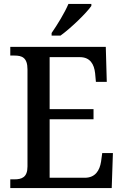

<svg xmlns="http://www.w3.org/2000/svg" viewBox="-20 -951 626 971"><path d="M241 -784V-771H286C339 -809 418 -886 442 -921V-931H326C307 -886 270 -826 241 -784ZM32 0H545L551 -177H497L491 -133C484 -89 462 -52 409 -52H231V-348H453V-399H231V-662H384C436 -662 456 -626 461 -581L465 -537H520L515 -714H32V-670H53C90 -670 119 -661 119 -600V-109C119 -54 90 -44 53 -44H32Z"/></svg>

Font: Noto Serif Armenian SemiCondensed Medium
Style: Regular
Weight: 500
Width: 4
Designer: Monotype Design Team
Foundry: Monotype Imaging Inc.
Version: Version 2.008